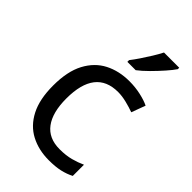

<svg xmlns="http://www.w3.org/2000/svg" viewBox="-232 -850 945 945"><g transform="rotate(45 240.0 -378.0)"><path d="M300 10Q229 10 173.5 -19Q118 -48 86.5 -109Q55 -170 55 -265Q55 -364 88 -426Q121 -488 177.5 -517Q234 -546 306 -546Q347 -546 385 -537.5Q423 -529 447 -517L420 -444Q396 -453 364 -461Q332 -469 304 -469Q146 -469 146 -266Q146 -169 184.5 -117.5Q223 -66 299 -66Q343 -66 376.5 -75Q410 -84 438 -97V-19Q411 -5 378.5 2.5Q346 10 300 10ZM432 -756Q420 -738 395 -709.5Q370 -681 341.5 -652.5Q313 -624 289 -606H231V-618Q246 -637 263.5 -663Q281 -689 298 -716.5Q315 -744 326 -766H432Z"/></g></svg>

Font: Noto Sans Ugaritic
Style: Regular
Weight: 400
Designer: Monotype Design Team
Foundry: Monotype Imaging Inc.
Version: Version 2.001; ttfautohint (v1.8.4.7-5d5b)